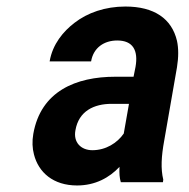

<svg xmlns="http://www.w3.org/2000/svg" viewBox="-20 -558 580 588"><path d="M483 -128 522 -352C527 -383 527 -410 522 -433C506 -501 452 -538 364 -538C302 -538 248 -519 208 -488C174 -462 141 -423 132 -370H259C266 -412 299 -434 339 -434C387 -434 404 -404 395 -353L389 -323H333C213 -323 105 -279 82 -148C78 -125 79 -104 84 -85C98 -30 143 10 216 10C272 10 315 -14 346 -47C345 -28 346 -13 350 0H479L480 -8C472 -41 474 -79 483 -128ZM211 -159C221 -218 268 -240 322 -240H375L359 -149C339 -120 304 -98 263 -98C228 -98 204 -122 211 -159Z"/></svg>

Font: Asimov
Style: NarIt
Weight: 500
Designer: Google
Version: Version 2.000980; 2014